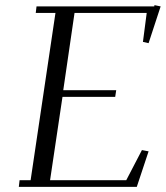

<svg xmlns="http://www.w3.org/2000/svg" viewBox="-20 -727 645 747"><path d="M53.2 0 56.2 -25.9H99.1L195.8 -676.8H119.1L122.1 -702.1H580.1L581.1 -707L605 -702.1L558.1 -559.1L536.1 -564L550.8 -676.8H270L226.1 -376H432.1L428.2 -350.1H223.1L174.8 -25.9H471.2L532.2 -143.1L558.1 -138.2L512.2 0Z"/></svg>

Font: Dehuti Alt
Style: Italic
Weight: 400
Version: Version 1.2